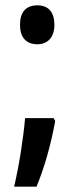

<svg xmlns="http://www.w3.org/2000/svg" viewBox="-20 -566 283 720"><path d="M55 -473C55 -426 78 -400 120 -400C158 -400 184 -425 184 -473C184 -520 162 -546 120 -546C77 -546 55 -520 55 -473ZM181 -123H74C68 -50 52 53 33 134H117C147 61 170 -20 187 -112Z"/></svg>

Font: Noto Sans Display Condensed Medium
Style: Regular
Weight: 500
Width: 3
Designer: Monotype Design Team
Foundry: Monotype Imaging Inc.
Version: Version 1.900